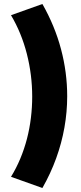

<svg xmlns="http://www.w3.org/2000/svg" viewBox="-20 -825 406 960"><path d="M192 115 35 59Q61.5 16 81.5 -32Q101.5 -80 114.8 -131Q128 -182 134.5 -235.2Q141 -288.5 141 -342Q141 -451 114.2 -555.8Q87.5 -660.5 35 -749L192 -805Q254.5 -695 285.2 -578.8Q316 -462.5 316 -344Q316 -265.5 302.2 -187.8Q288.5 -110 261 -34Q233.5 42 192 115Z"/></svg>

Font: Geologica Roman Black
Style: Regular
Weight: 900
Designer: Sindre Bremnes, Frode Helland
Foundry: Monokrom Skriftforlag AS
Version: Version 1.010;gftools[0.9.28]